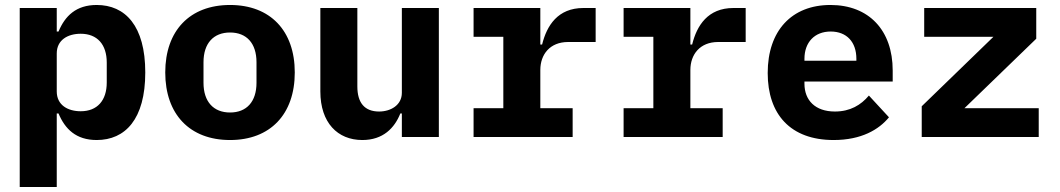

<svg xmlns="http://www.w3.org/2000/svg" viewBox="-20 -548 4241 768"><path d="M58.9 199.9H207V-94.1H214.1C240.1 -32 284.1 12.1 366.8 12.1C480.8 12.1 561.1 -71 561.1 -258.2C561.1 -445 480.8 -528.1 366.8 -528.1C284.1 -528.1 240.1 -484 214.1 -421.9H207V-516H58.9ZM207 -182.2V-334.2C207 -388.1 251.1 -413 302.9 -413C369 -413 407 -370 407 -297.9V-218C407 -146 369 -103 302.9 -103C251.1 -103 207 -127.8 207 -182.2Z M900.2 12.1C1061.1 12.1 1159.1 -90.9 1159.1 -258.2C1159.1 -425.1 1061.1 -528.1 900.2 -528.1C739 -528.1 641 -425.1 641 -258.2C641 -90.9 739 12.1 900.2 12.1ZM794 -217V-299C794 -375 834.2 -418 900.2 -418C966.3 -418 1006 -375 1006 -299V-217C1006 -141 966.3 -98 900.2 -98C834.2 -98 794 -141 794 -217Z M1587.4 0H1735.4V-516H1587.4V-176.8C1587.4 -127.1 1542.3 -101.9 1496.4 -101.9C1438.2 -101.9 1409.4 -137.1 1409.4 -202.1V-516H1261.4V-182.2C1261.4 -57.2 1330.3 12.1 1429.3 12.1C1512.4 12.1 1558.2 -35.9 1581.3 -94.1H1587.4Z M1874.3 0H2270.6V-115.1H2141.3V-268.1C2141.3 -329.9 2179.3 -380 2252.5 -380H2362.6V-516H2313.6C2211.3 -516 2167.3 -446 2148.4 -370H2141.3V-516H1874.3V-400.9H1993.3V-115.1H1874.3Z M2474.4 0H2870.7V-115.1H2741.5V-268.1C2741.5 -329.9 2779.5 -380 2852.6 -380H2962.7V-516H2913.7C2811.4 -516 2767.4 -446 2748.6 -370H2741.5V-516H2474.4V-400.9H2593.4V-115.1H2474.4Z M3314.6 12.1C3425.8 12.1 3495.7 -29.8 3535.9 -78.8L3455.6 -165.8C3423.7 -127.8 3380.7 -101.9 3319.6 -101.9C3240.8 -101.9 3197.8 -147 3197.8 -213.1V-221.9H3550.8V-266C3550.8 -426.8 3455.6 -528.1 3301.8 -528.1C3146.7 -528.1 3050.8 -425.1 3050.8 -256C3050.8 -90.9 3141.7 12.1 3314.6 12.1ZM3197.8 -305V-312.9C3197.8 -378.9 3238.6 -421.9 3302.6 -421.9C3366.8 -421.9 3405.5 -380 3405.5 -312.9V-305Z M4134.9 0V-115.1H3837.7L4125 -393.1V-516H3676.8V-400.9H3953.8L3666.9 -122.9V0Z"/></svg>

Font: Margiela Mono Bold
Style: Regular
Weight: 700
Designer: Mike Abbink, Paul van der Laan, Pieter van Rosmalen
Foundry: Bold Monday
Version: Version 2.003 2021